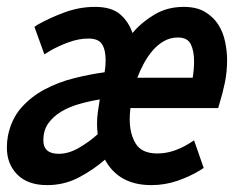

<svg xmlns="http://www.w3.org/2000/svg" viewBox="-29 -526 680 558"><path d="M370 -300H531Q533 -312 534 -324Q535 -336 535 -348Q535 -378 525.5 -397.5Q516 -417 488 -417Q466 -417 447.5 -406.5Q429 -396 414.5 -379Q400 -362 389 -341.5Q378 -321 370 -300ZM255 -136Q254 -144 253.5 -151Q253 -158 253 -166Q253 -184 255.5 -201.5Q258 -219 261 -237Q230 -232 200.5 -223.5Q171 -215 148 -201Q125 -187 111 -167Q97 -147 97 -118Q97 -79 142 -79Q171 -79 201.5 -97Q232 -115 255 -136ZM563 -38 554 -32Q523 -13 486.5 -0.5Q450 12 411 12Q316 12 276 -62Q243 -33 200.5 -10.5Q158 12 108 12Q52 12 21.5 -18.5Q-9 -49 -9 -97Q-9 -115 -6 -131Q4 -180 32.5 -212.5Q61 -245 100.5 -266Q140 -287 185.5 -298.5Q231 -310 275 -316Q278 -333 278 -351Q278 -381 267.5 -397.5Q257 -414 228 -414Q200 -414 170 -403Q140 -392 116 -378L100 -368L71 -448L80 -454Q115 -474 158.5 -490Q202 -506 247 -506Q295 -506 320 -484.5Q345 -463 356 -430Q382 -461 419.5 -483.5Q457 -506 505 -506Q543 -506 567.5 -491Q592 -476 606 -453.5Q620 -431 625.5 -403.5Q631 -376 631 -352Q631 -317 624.5 -285.5Q618 -254 608 -222L605 -212H350Q349 -204 348.5 -195.5Q348 -187 348 -179Q348 -137 365.5 -108.5Q383 -80 428 -80Q452 -80 475 -87.5Q498 -95 519 -108L535 -118Z"/></svg>

Font: Codetta
Style: Bold Italic
Weight: 700
Italic angle: -11°
Designer: Ulrich Proeller
Foundry: PROSA GmbH
Version: Version 2.00;September 29, 2018;FontCreator 11.5.0.2427 64-b